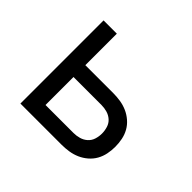

<svg xmlns="http://www.w3.org/2000/svg" viewBox="-124 -684 849 849"><g transform="rotate(45 300.0 -260.0)"><path d="M88 0V-520H171V-323H346Q368 -323 390.5 -319.5Q413 -316 433.5 -307Q454 -298 471.5 -283Q489 -268 500 -248.5Q511 -229 515.5 -206.5Q520 -184 520 -161Q520 -139 515.5 -116.5Q511 -94 500 -74.5Q489 -55 471.5 -40Q454 -25 433.5 -16Q413 -7 390.5 -3.5Q368 0 346 0ZM346 -74Q364 -74 381.5 -79Q399 -84 412.5 -96Q426 -108 431.5 -125.5Q437 -143 437 -161Q437 -179 431.5 -197Q426 -215 412.5 -227Q399 -239 381.5 -244Q364 -249 346 -249H171V-74Z"/></g></svg>

Font: Iosevka Custom Extended
Style: Regular
Weight: 400
Width: 7
Monospace: yes
Designer: Belleve Invis
Foundry: Belleve Invis
Version: Version 11.2.4; ttfautohint (v1.8.4)